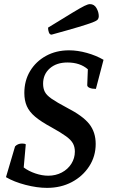

<svg xmlns="http://www.w3.org/2000/svg" viewBox="-20 -899 556 931"><path d="M208 12Q160 12 104 -2.5Q48 -17 9 -40L53 -189Q66 -203 87 -203Q101 -203 105 -199L95 -87Q119 -69 151.5 -58Q184 -47 214 -47Q250 -47 279.5 -62.5Q309 -78 326 -105Q343 -132 343 -164Q343 -186 334 -203Q325 -220 300.5 -238Q276 -256 229 -282Q179 -309 150.5 -333Q122 -357 110 -384.5Q98 -412 98 -448Q98 -508 126 -554.5Q154 -601 203 -628Q252 -655 315 -655Q356 -655 401 -642.5Q446 -630 482 -609L445 -468Q426 -468 414.5 -473Q403 -478 403 -486L406 -563Q368 -596 307 -596Q254 -596 221.5 -567.5Q189 -539 189 -493Q189 -470 197.5 -453.5Q206 -437 230.5 -420Q255 -403 304 -377Q382 -337 413 -297.5Q444 -258 444 -201Q444 -141 412.5 -92.5Q381 -44 328 -16Q275 12 208 12ZM230 -731Q221 -731 217 -742Q213 -753 213 -765Q291 -813 331.5 -837.5Q372 -862 389.5 -870.5Q407 -879 416 -879Q437 -879 448 -859.5Q459 -840 459 -820Q459 -811 454 -804.5Q449 -798 428 -790Q407 -782 360.5 -768Q314 -754 230 -731Z"/></svg>

Font: Petrona SemiBold
Style: Italic
Weight: 600
Italic angle: -9°
Designer: Ringo R. Seeber
Foundry: Ringo R. Seeber
Version: Version 2.001; ttfautohint (v1.8.3)